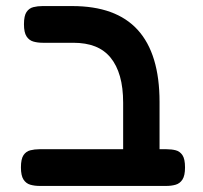

<svg xmlns="http://www.w3.org/2000/svg" viewBox="-20 -603 669 633"><path d="M446 10Q420 10 407 2.5Q394 -5 390 -18Q386 -31 386 -45V-264Q386 -314 375.5 -351Q365 -388 344.5 -413Q324 -438 293.5 -450Q263 -462 221 -462H121Q104 -462 90 -466Q76 -470 67.5 -483Q59 -496 59 -523Q59 -551 67.5 -563.5Q76 -576 90 -579.5Q104 -583 120 -583H218Q290 -583 344 -563.5Q398 -544 434 -504.5Q470 -465 488 -405.5Q506 -346 506 -267V-52Q506 -35 502.5 -21Q499 -7 486.5 1.5Q474 10 446 10ZM111 10Q94 10 80 6Q66 2 57.5 -11Q49 -24 49 -51Q49 -79 57.5 -91.5Q66 -104 80 -107.5Q94 -111 110 -111H529Q546 -111 559.5 -107.5Q573 -104 581.5 -91.5Q590 -79 590 -51Q590 -24 581.5 -11Q573 2 559 6Q545 10 528 10Z"/></svg>

Font: Fredoka Light Medium
Style: Regular
Weight: 500
Version: Version 2.001